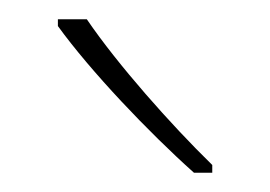

<svg xmlns="http://www.w3.org/2000/svg" viewBox="-20 -785 280 199"><path d="M70 -765H40V-758C74 -711 134 -648 181 -606H200V-614C157 -656 102 -718 70 -765Z"/></svg>

Font: Noto Sans Gujarati SemiCondensed Thin
Style: Regular
Weight: 100
Width: 4
Designer: Jelle Bosma - Monotype Design Team, Universal Thirst
Foundry: Monotype Imaging Inc.
Version: Version 2.106